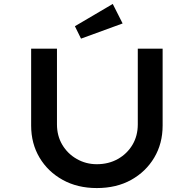

<svg xmlns="http://www.w3.org/2000/svg" viewBox="-20 -948 984 974"><path d="M471 6Q373 6 298 -35.5Q223 -77 180.5 -148.5Q138 -220 138 -311V-701H269V-317Q269 -259 296 -213.5Q323 -168 369.5 -141.5Q416 -115 471 -115Q531 -115 578 -141.5Q625 -168 652 -213.5Q679 -259 679 -317V-701H805V-311Q805 -220 762.5 -148.5Q720 -77 645.5 -35.5Q571 6 471 6ZM391 -752 360 -815 552 -928 602 -829Z"/></svg>

Font: Lexend Mega Medium
Style: Regular
Weight: 500
Version: Version 1.007